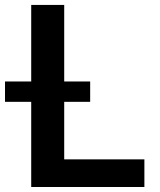

<svg xmlns="http://www.w3.org/2000/svg" viewBox="-53 -747 639 767"><path d="M523.8 0H71.7V-340.2H-33V-421.5H71.7V-727.3H203.5V-421.5H307.2V-340.2H203.5V-110.4H523.8Z"/></svg>

Font: Linik Sans SemiBold
Style: Regular
Weight: 600
Designer: Fonts by Rasmus Andersson / Changes by Cristiano Sobral with parts from Marc Monis
Foundry: rsms
Version: Version 3.020; ttfautohint (v1.6)